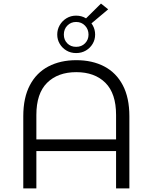

<svg xmlns="http://www.w3.org/2000/svg" viewBox="-20 -1038 841 1058"><path d="M108.3 0V-397.4Q108.3 -499.8 144.6 -568.6Q180.8 -637.4 246.8 -671.9Q312.8 -706.4 400.3 -706.4Q488.8 -706.4 554.6 -671.9Q620.3 -637.4 656.6 -568.6Q692.9 -499.8 692.9 -397.4V0H619.6V-404.5Q619.6 -523.2 560.7 -581.8Q501.7 -640.4 400.3 -640.4Q298.9 -640.4 239.6 -581.8Q180.4 -523.2 180.4 -404.5V0ZM155.2 -205.5V-269.8H646.7V-205.5ZM399.3 -745.6Q369.5 -745.6 346.1 -759.6Q322.7 -773.6 309.1 -796.6Q295.4 -819.5 295.4 -847.5Q295.4 -875.7 309.1 -899.3Q322.8 -923 346.4 -937.4Q370.1 -951.8 399.3 -951.8Q429.7 -951.8 453.2 -937.4Q476.8 -923 490.5 -899.3Q504.2 -875.7 504.2 -847.5Q504.2 -819.5 490.5 -796.5Q476.8 -773.4 453.2 -759.5Q429.6 -745.6 399.3 -745.6ZM399.5 -779.9Q429.6 -779.9 448.7 -799.5Q467.8 -819.1 467.8 -847.2Q467.8 -876.4 448.5 -896.7Q429.3 -917 399.3 -917Q370.6 -917 351.2 -897.2Q331.8 -877.4 331.8 -847.5Q331.8 -818.6 350.6 -799.3Q369.4 -779.9 399.5 -779.9ZM476.9 -903.2 435.5 -918.5 536.4 -1018.3 576.1 -986.6Z"/></svg>

Font: Montserrat Alternates Thin
Style: Regular
Weight: 100
Designer: Julieta Ulanovsky
Foundry: Julieta Ulanovsky
Version: Version 9.000